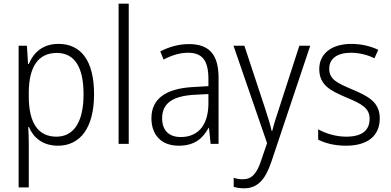

<svg xmlns="http://www.w3.org/2000/svg" viewBox="-20 -780 2120 1041"><path d="M297 -542C210 -542 161 -493 136 -433H132L126 -532H81V236H136V4C136 -26 135 -62 133 -91H137C160 -36 210 10 294 10C415 10 490 -87 490 -269C490 -450 420 -542 297 -542ZM288 -493C386 -493 433 -414 433 -269C433 -117 379 -39 286 -39C187 -39 136 -113 136 -257V-280C137 -416 186 -493 288 -493Z M678 0V-760H623V0Z M1004 -541C948 -541 894 -525 849 -501L867 -457C912 -481 956 -494 1000 -494C1074 -494 1110 -455 1110 -352V-313L1026 -308C880 -300 801 -245 801 -139C801 -49 854 10 949 10C1036 10 1080 -30 1111 -87H1113L1122 0H1165V-358C1165 -485 1114 -541 1004 -541ZM1032 -266 1110 -270V-217C1109 -105 1057 -37 960 -37C897 -37 859 -72 859 -139C859 -219 915 -259 1032 -266Z M1246 -532 1428 -4 1396 90C1372 163 1344 192 1296 192C1278 192 1262 189 1247 184V233C1264 238 1281 241 1303 241C1377 241 1419 193 1451 98L1662 -532H1603L1494 -195C1478 -147 1464 -104 1456 -70H1453C1446 -103 1434 -140 1416 -196L1305 -532Z M2039 -138C2039 -228 1974 -259 1890 -295C1808 -330 1765 -349 1765 -408C1765 -463 1810 -494 1883 -494C1928 -494 1975 -482 2010 -464L2031 -510C1990 -529 1941 -542 1885 -542C1778 -542 1711 -489 1711 -406C1711 -318 1772 -288 1859 -251C1942 -217 1984 -193 1984 -136C1984 -75 1945 -39 1857 -39C1801 -39 1746 -56 1705 -79V-23C1740 -5 1791 10 1856 10C1974 10 2039 -44 2039 -138Z"/></svg>

Font: Noto Sans Khmer SemiCondensed Light
Style: Regular
Weight: 300
Width: 4
Designer: Danh Hong and the Monotype Design Team
Foundry: Monotype Imaging Inc.
Version: Version 2.004